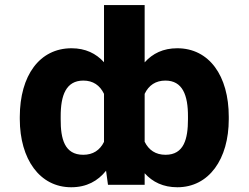

<svg xmlns="http://www.w3.org/2000/svg" viewBox="-20 -748 1006 777"><path d="M905.8 -275.4C905.8 -441.9 826.2 -552.7 697.3 -552.7C640.6 -552.7 597.7 -531.7 565.4 -495.6V-727.5H400.9V-496.1C368.7 -531.7 325.7 -552.7 269.5 -552.7C140.1 -552.7 60.5 -442.4 60.1 -275.4V-265.6C60.5 -104 140.6 9.8 268.1 9.8C330.6 9.8 376 -15.6 409.2 -57.1L417 0H565.4V-46.9C597.7 -11.2 640.6 9.8 697.8 9.8C825.7 9.8 905.8 -104 905.8 -265.6ZM740.7 -265.6C740.7 -186 724.6 -121.6 649.9 -121.6C609.9 -121.6 582 -140.6 565.4 -174.3V-368.2C582 -403.3 610.4 -421.9 649.4 -421.9C718.3 -421.9 741.2 -363.8 740.7 -275.4ZM225.6 -275.4C225.1 -363.8 248 -421.9 317.4 -421.9C356.4 -421.9 384.3 -402.8 400.9 -368.2V-173.8C384.3 -140.1 356.4 -121.6 316.9 -121.6C241.2 -121.6 225.1 -186 225.6 -265.6Z"/></svg>

Font: Inter ExtraBold
Style: Regular
Weight: 800
Designer: Rasmus Andersson
Foundry: rsms
Version: Version 4.001;git-9221beed3